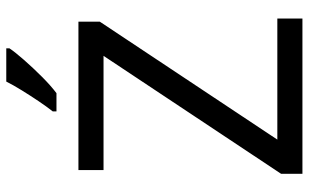

<svg xmlns="http://www.w3.org/2000/svg" viewBox="-206 -778 984 612"><g transform="rotate(-90 286.0 -472.0)"><path d="M533 0H38V-68L414 -634H50V-714H523V-646L147 -80H533ZM438 -934Q426 -916 401 -887.5Q376 -859 347.5 -830.5Q319 -802 295 -784H237V-796Q252 -815 269.5 -841Q287 -867 304 -894.5Q321 -922 332 -944H438Z"/></g></svg>

Font: Noto Sans Palmyrene
Style: Regular
Weight: 400
Designer: Monotype Design Team
Foundry: Monotype Imaging Inc.
Version: Version 2.001; ttfautohint (v1.8.4.7-5d5b)